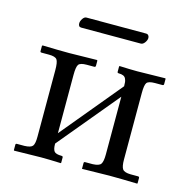

<svg xmlns="http://www.w3.org/2000/svg" viewBox="-90 -672 757 762"><g transform="rotate(15 288.5 -291.0)"><path d="M143.6 -428.7Q143.6 -428.7 257.8 -430.7L259.8 -428.7V-407.7Q259.8 -401.9 253.9 -401.9H223.6Q196.8 -401.9 189.9 -392.1Q183.1 -382.3 183.1 -349.6V-109.9L388.7 -357.9Q388.7 -369.1 387.9 -375.2Q387.2 -381.3 384 -388.4Q380.9 -395.5 373.5 -398.7Q366.2 -401.9 354.5 -401.9Q349.1 -401.9 349.1 -406.7V-428.7L350.6 -430.7Q395.5 -428.7 423.8 -428.7L538.6 -430.7L540 -428.7V-407.7Q540 -401.9 534.2 -401.9H503.9Q477.1 -401.9 470.2 -392.3Q463.4 -382.8 463.4 -350.1V-77.1Q463.4 -47.9 470.9 -37.6Q478.5 -27.3 503.9 -26.9H534.2Q540 -26.9 540 -21.5V0L538.6 2Q468.3 0 423.8 0L312 2V0V-22Q312 -26.9 317.4 -26.9H348.1Q374.5 -27.8 381.6 -38.3Q388.7 -48.8 388.7 -77.1V-314.9L183.1 -67.4V-65.4Q183.1 -44.4 189.9 -35.6Q196.8 -26.9 220.2 -26.9Q226.1 -26.9 226.1 -21.5V0L224.6 2Q175.3 0 143.6 0L33.2 2L31.7 0V-22Q31.7 -26.9 37.1 -26.9H67.9Q94.2 -27.8 101.3 -37.4Q108.4 -46.9 108.4 -75.2V-348.6Q108.4 -381.8 101.3 -391.8Q94.2 -401.9 67.9 -401.9H37.6Q32.2 -401.9 32.2 -406.7V-428.7L34.7 -430.7Q101.1 -428.7 143.6 -428.7ZM408.7 -538.6H164.1Q151.9 -538.6 151.9 -553.2Q151.9 -562.5 158.7 -572.5Q165.5 -582.5 173.8 -582.5H418.5Q425.3 -582.5 428.7 -578.1Q432.1 -573.7 432.1 -567.9Q432.1 -558.6 424.8 -548.6Q417.5 -538.6 408.7 -538.6Z"/></g></svg>

Font: Libertinage
Style: l
Weight: 400
Designer: OSP
Foundry: OSP
Version: Version 1.0; 2008; OFL relea